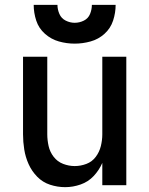

<svg xmlns="http://www.w3.org/2000/svg" viewBox="-20 -764 616 792"><path d="M249 8Q281 8 312.5 -3Q344 -14 366.5 -38Q389 -62 402 -92V0H501V-530H402V-210Q402 -186 396 -161.5Q390 -137 375 -117Q360 -97 336.5 -88Q313 -79 288 -79Q264 -79 240.5 -88Q217 -97 201.5 -117Q186 -137 180.5 -161.5Q175 -186 175 -210V-530H75V-210Q75 -179 80 -147.5Q85 -116 98 -87Q111 -58 133.5 -35Q156 -12 186.5 -2Q217 8 249 8ZM288 -584Q321 -584 353.5 -593Q386 -602 411 -624.5Q436 -647 446.5 -679Q457 -711 457 -744H359Q359 -725 351.5 -706.5Q344 -688 326 -679Q308 -670 288 -670Q269 -670 251 -679Q233 -688 225 -706.5Q217 -725 217 -744H119Q119 -711 129.5 -679Q140 -647 165.5 -624.5Q191 -602 223 -593Q255 -584 288 -584Z"/></svg>

Font: Iosevka Sparkle Medium
Style: Regular
Weight: 500
Designer: Belleve Invis
Foundry: Belleve Invis
Version: Version 4.5.0; ttfautohint (v1.8.3)